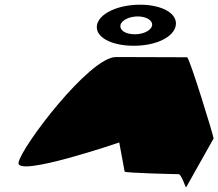

<svg xmlns="http://www.w3.org/2000/svg" viewBox="-20 -806 930 818"><path d="M59 -113C49 -49 488 -199 488 -199L511 -75C511 -69 725 -64 741 -64C753 -64 772 -2 773 -8L890 -216C891 -224 787 -562 777 -562C777 -562 587 -563 474 -563C361 -563 69 -178 59 -113ZM393 -698C385 -648 454 -611 550 -611C645 -611 721 -648 729 -698C737 -748 671 -786 577 -786C482 -786 401 -748 393 -698ZM493 -698C496 -719 530 -736 567 -736C603 -736 631 -719 628 -698C625 -677 592 -660 555 -660C514 -660 490 -677 493 -698Z"/></svg>

Font: Ampere
Style: SCUltExtIta
Weight: 400
Version: Version 1